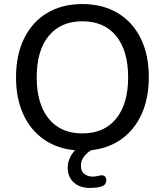

<svg xmlns="http://www.w3.org/2000/svg" viewBox="-20 -734 813 947"><path d="M386 -76Q494 -76 553 -149Q612 -222 612 -353Q612 -484 553 -556.5Q494 -629 386 -629Q279 -629 220 -556.5Q161 -484 161 -353Q161 -222 220 -149Q279 -76 386 -76ZM424 193Q374 193 344 166Q314 139 314 94Q314 47 350 7Q261 -1 195.5 -47Q130 -93 94.5 -171Q59 -249 59 -353Q59 -463 99 -544.5Q139 -626 212.5 -670Q286 -714 386 -714Q486 -714 560 -670Q634 -626 674 -545Q714 -464 714 -354Q714 -251 679.5 -173.5Q645 -96 581.5 -49.5Q518 -3 430 7Q410 18 394.5 38Q379 58 379 83Q379 111 396 124Q413 137 436 137Q446 137 454.5 135.5Q463 134 471 132Q492 127 499.5 138.5Q507 150 503 164.5Q499 179 483 185Q468 190 453 191.5Q438 193 424 193Z"/></svg>

Font: Chiron GoRound TC
Style: Regular
Weight: 400
Designer: Ryoko NISHIZUKA 西塚涼子 (kana, bopomofo & ideographs); Paul D. Hunt (Latin, Greek & Cyrillic); Sandoll Communications 산돌커뮤니
Foundry: Adobe
Version: Version 1.000;hotconv 1.1.1;makeotfexe 2.6.0